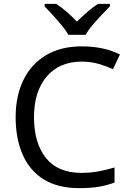

<svg xmlns="http://www.w3.org/2000/svg" viewBox="-20 -964 672 994"><path d="M403 -645Q288 -645 222 -568Q156 -491 156 -357Q156 -224 217.5 -146.5Q279 -69 402 -69Q449 -69 491 -77Q533 -85 573 -97V-19Q533 -4 490.5 3Q448 10 389 10Q280 10 207 -35Q134 -80 97.5 -163Q61 -246 61 -358Q61 -466 100.5 -548.5Q140 -631 217 -677.5Q294 -724 404 -724Q517 -724 601 -682L565 -606Q532 -621 491.5 -633Q451 -645 403 -645ZM334 -784Q321 -807 299 -833.5Q277 -860 253 -886Q229 -912 211 -931V-944H271Q297 -927 325 -903Q353 -879 378 -852Q405 -879 433 -903Q461 -927 487 -944H549V-931Q530 -912 505.5 -886Q481 -860 458.5 -833.5Q436 -807 424 -784Z"/></svg>

Font: Noto Sans Hebrew Droid SemiBold
Style: Regular
Weight: 600
Designer: Monotype Design Team
Foundry: Monotype Imaging Inc.
Version: Version 1.100; ttfautohint (v1.8.4.7-5d5b)